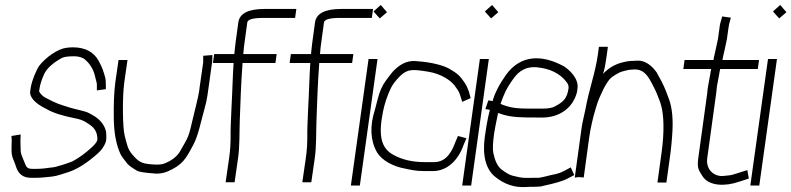

<svg xmlns="http://www.w3.org/2000/svg" viewBox="-20 -717 3178 771"><path d="M128 -39H110C91 -39 86 -45 80 -61C74 -78 61 -99 63 -120C63 -126 62 -137 62 -152L63 -177L26 -171L27 -154C27 -127 23 -100 33 -78C36 -72 40 -60 46 -43C56 -16 75 -3 105 -3H123C152 -3 162 -6 189 -8C209 -10 235 -20 255 -26C291 -38 331 -63 375 -103C388 -115 398 -129 404 -145C407 -152 408 -166 406 -187C401 -212 386 -233 360 -250C354 -254 346 -258 337 -263C323 -271 278 -279 257 -286C220 -298 208 -300 162 -325C151 -331 143 -339 137 -350L139 -363C141 -377 147 -397 158 -421C169 -443 192 -464 228 -484C237 -489 253 -491 278 -491C292 -491 305 -488 316 -482C339 -465 356 -439 362 -409C364 -399 368 -389 369 -379V-354L405 -359V-377C405 -389 404 -399 403 -404C395 -431 393 -442 376 -473C357 -507 324 -527 272 -527C263 -527 255 -526 246 -525C213 -521 163 -487 136 -451C129 -441 108 -396 103 -363L101 -348C100 -339 104 -328 114 -316C124 -304 142 -291 169 -278C193 -264 231 -252 281 -242C298 -239 312 -234 322 -228C344 -214 370 -202 371 -160C372 -151 364 -139 347 -124C324 -103 299 -84 271 -69C266 -67 206 -44 183 -44C164 -41 146 -39 128 -39Z M456 -476 443 -386C438 -348 436 -299 437 -239C438 -184 446 -137 464 -98C468 -90 477 -77 492 -59C498 -52 512 -42 531 -31C540 -26 565 -23 604 -20C618 -19 634 -21 652 -28C714 -55 726 -79 756 -135C777 -174 787 -231 802 -283C812 -317 815 -349 820 -383L832 -470L833 -496L796 -493V-467L784 -383C783 -375 781 -365 780 -353C778 -334 758 -256 749 -218C736 -161 732 -161 701 -106C688 -86 667 -71 639 -60C629 -56 612 -55 589 -57C547 -60 536 -68 511 -97C492 -119 490 -138 481 -171C472 -202 471 -328 479 -386L492 -476Z M1037 -645H1165L1170 -681H1042C977 -681 942 -663 937 -627L926 -546C924 -528 922 -513 921 -500H840L835 -464H918C916 -434 915 -407 914 -384C913 -342 905 -213 906 -170C906 -144 905 -115 900 -82L886 15H922L936 -82C943 -129 941 -189 943 -238C946 -309 947 -370 954 -464H1086L1091 -500H957C958 -515 960 -535 964 -561L973 -627C975 -639 996 -645 1037 -645Z M1345 -645H1473L1478 -681H1350C1285 -681 1250 -663 1245 -627L1234 -546C1232 -528 1230 -513 1229 -500H1148L1143 -464H1226C1224 -434 1223 -407 1222 -384C1221 -342 1213 -213 1214 -170C1214 -144 1213 -115 1208 -82L1194 15H1230L1244 -82C1251 -129 1249 -189 1251 -238C1254 -309 1255 -370 1262 -464H1394L1399 -500H1265C1266 -515 1268 -535 1272 -561L1281 -627C1283 -639 1304 -645 1345 -645Z M1460 -480 1389 28H1425L1496 -480ZM1480 -671 1505 -643 1534 -668 1509 -697Z M1870 -323 1863 -349C1859 -360 1854 -373 1845 -386C1828 -411 1819 -421 1784 -441C1759 -455 1713 -467 1657 -471C1623 -476 1592 -464 1564 -436C1555 -428 1545 -414 1530 -394C1515 -374 1504 -349 1497 -320C1492 -302 1489 -288 1486 -278C1464 -210 1467 -153 1494 -105C1514 -73 1557 -49 1606 -40C1631 -35 1649 -30 1684 -30H1718C1779 -30 1822 -78 1842 -136L1853 -162L1819 -171L1808 -145C1796 -113 1775 -66 1723 -66H1686C1638 -66 1596 -75 1560 -95C1509 -122 1499 -175 1518 -269C1524 -299 1534 -330 1549 -362C1556 -377 1569 -394 1587 -412C1617 -441 1638 -439 1700 -429C1749 -421 1794 -395 1813 -363C1820 -354 1825 -344 1828 -334L1836 -308Z M1907 -480 1836 28H1872L1943 -480ZM1927 -671 1952 -643 1981 -668 1956 -697Z M1990 -300C2003 -338 2014 -363 2041 -400C2065 -435 2096 -450 2134 -447C2189 -442 2230 -422 2257 -385C2262 -378 2264 -370 2263 -362C2257 -320 2241 -307 2207 -289C2197 -284 2182 -281 2163 -281H2097C2061 -281 2033 -284 2011 -292L1999 -296C1996 -297 1993 -299 1990 -300ZM2297 -347 2299 -362C2305 -402 2265 -438 2244 -451C2157 -498 2072 -498 2013 -418C1986 -380 1967 -344 1958 -311L1941 -314L1929 -279L1947 -276C1947 -274 1944 -264 1940 -246C1936 -228 1932 -203 1927 -169C1916 -91 1932 -38 1966 -9C2004 23 2046 37 2093 34C2103 33 2115 33 2129 33C2143 33 2154 32 2163 29C2209 19 2241 10 2259 0L2286 -14L2272 -45L2246 -31C2231 -23 2220 -20 2212 -18C2189 -14 2165 -6 2144 -3H2125C2089 -3 2083 0 2040 -11C2027 -14 2011 -23 1992 -38C1977 -51 1967 -73 1961 -103C1958 -117 1959 -143 1964 -180C1965 -190 1971 -218 1980 -263C1985 -262 1991 -260 1996 -258C2034 -246 2065 -245 2158 -245C2224 -245 2280 -281 2297 -347Z M2324 -4 2346 -165C2351 -199 2359 -238 2372 -281C2383 -320 2392 -334 2405 -363C2416 -383 2425 -396 2431 -402C2439 -410 2466 -427 2479 -430C2496 -434 2499 -437 2525 -438C2574 -441 2590 -396 2610 -358C2617 -345 2626 -318 2632 -304C2648 -255 2647 -181 2637 -107L2620 16H2656L2673 -107C2676 -129 2677 -149 2679 -171C2684 -233 2680 -283 2666 -320C2662 -330 2658 -340 2655 -349C2645 -376 2630 -403 2617 -426C2598 -453 2576 -469 2551 -473C2544 -474 2530 -473 2510 -472C2497 -471 2486 -468 2474 -465C2446 -457 2422 -442 2401 -420C2406 -430 2411 -456 2417 -499L2421 -529H2385L2381 -499C2370 -421 2346 -362 2330 -274C2325 -249 2318 -224 2315 -200L2288 -4L2306 -6C2309 -5 2311 -5 2314 -5C2317 -5 2321 -5 2324 -4Z M2820 -82 2856 -343C2857 -351 2858 -360 2859 -371L2868 -419C2869 -425 2870 -432 2872 -440H3023L3028 -476H2881C2883 -489 2886 -500 2889 -513L2899 -560L2905 -603C2906 -611 2907 -617 2908 -621L2915 -646L2880 -651L2873 -626C2871 -620 2870 -612 2869 -603L2863 -560L2853 -514C2848 -492 2845 -479 2845 -476H2729L2724 -440H2836C2834 -433 2833 -425 2832 -418L2823 -369C2821 -360 2821 -351 2820 -343L2784 -82C2778 -39 2787 -32 2804 -5C2831 30 2892 32 2947 13L2987 0L2981 -34L2940 -21C2928 -17 2916 -13 2900 -12L2880 -10C2843 -10 2814 -39 2820 -82Z M3064 -480 2993 28H3029L3100 -480ZM3084 -671 3109 -643 3138 -668 3113 -697Z"/></svg>

Font: Reckless Catfish
Style: It
Weight: 400
Foundry: Cannot Into Space Fonts
Version: Version 0.2894